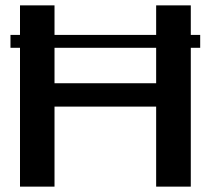

<svg xmlns="http://www.w3.org/2000/svg" viewBox="-20 -695 787 715"><path d="M19 -517V-565H54.5V-675H183V-565H561.5V-675H690.5V-565H725.5V-517H690.5V0H561.5V-298H183V0H54.5V-517ZM561.5 -517H183V-385H561.5Z"/></svg>

Font: Anybody ExtraExpanded Medium
Style: Regular
Weight: 500
Width: 8
Designer: Tyler Finck
Foundry: Etcetera Type Company
Version: Version 1.010; ttfautohint (v1.8.3) -l 8 -r 50 -G 200 -x 14 